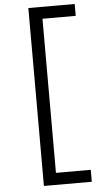

<svg xmlns="http://www.w3.org/2000/svg" viewBox="-65 -835 549 1096"><g transform="rotate(-5 209.0 -287.0)"><path d="M406.5 -797V-729H216V154H415.5V222.5H141V-797Z"/></g></svg>

Font: Hepta Slab
Style: Regular
Weight: 400
Designer: Michael LaGattuta
Foundry: Michael LaGattuta
Version: Version 1.100